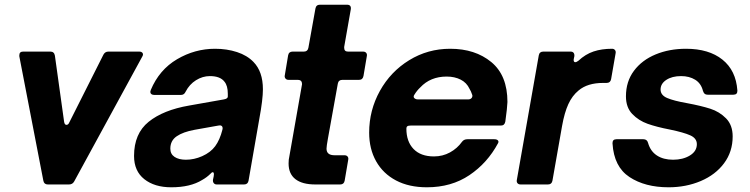

<svg xmlns="http://www.w3.org/2000/svg" viewBox="-20 -783 3185 815"><path d="M295 -13Q288 0 273 0H183Q167 0 164 -16L62 -544V-548Q62 -564 78 -564H194Q210 -564 213 -547L252 -267Q254 -253 262 -253Q270 -253 274 -263L419 -551Q426 -564 440 -564H572Q579 -564 583 -560.5Q587 -557 587 -552Q587 -548 584 -543Z M549 -121Q549 -216 611 -266Q673 -316 783 -335L930 -361Q947 -364 947 -373V-385Q947 -419 933 -436Q915 -460 871 -460Q840 -460 812 -442.5Q784 -425 768 -394Q762 -380 748 -380H635Q627 -380 622.5 -383.5Q618 -387 618 -393Q618 -395 620 -401Q656 -487 731.5 -531.5Q807 -576 893 -576Q943 -576 986 -562Q1029 -548 1056 -520Q1096 -479 1096 -404Q1096 -361 1081 -280L1035 -16Q1032 0 1016 0H900Q892 0 887.5 -5.5Q883 -11 884 -20L887 -34Q888 -38 888 -43Q888 -52 883 -52Q879 -52 874 -46Q858 -30 838 -19Q788 12 707 12Q636 12 592.5 -22.5Q549 -57 549 -121ZM838 -120Q874 -136 893.5 -162.5Q913 -189 924 -232L925 -238Q925 -246 920 -249Q915 -252 907 -250L806 -232Q757 -223 730 -204.5Q703 -186 703 -152Q703 -129 721 -117Q739 -105 769 -105Q804 -105 838 -120Z M1443 -16Q1440 0 1424 0H1318Q1263 0 1234 -22.5Q1205 -45 1205 -89Q1205 -107 1208 -118L1262 -425V-427Q1262 -435 1257.5 -439.5Q1253 -444 1245 -444H1205Q1196 -444 1191.5 -450Q1187 -456 1189 -464L1203 -548Q1206 -564 1222 -564H1270Q1286 -564 1289 -580L1319 -747Q1322 -763 1338 -763H1453Q1472 -763 1469 -743L1441 -584V-580Q1441 -564 1457 -564H1521Q1530 -564 1534.5 -558.5Q1539 -553 1537 -544L1523 -461Q1520 -444 1504 -444H1433Q1417 -444 1414 -428L1372 -195Q1366 -162 1366 -152Q1366 -124 1400 -124H1442Q1451 -124 1455.5 -118.5Q1460 -113 1458 -104Z M1547 -220Q1547 -315 1592.5 -397Q1638 -479 1717 -527.5Q1796 -576 1891 -576Q1997 -576 2065.5 -519.5Q2134 -463 2134 -350Q2133 -324 2125 -267Q2122 -250 2106 -250H1723Q1713 -250 1709 -247Q1705 -244 1705 -237Q1705 -182 1735.5 -150.5Q1766 -119 1822 -119Q1859 -119 1890 -136Q1921 -153 1941 -181Q1949 -192 1964 -192H2078Q2089 -192 2093.5 -187Q2098 -182 2094 -175Q2049 -91 1972.5 -39.5Q1896 12 1792 12Q1716 12 1661 -17Q1606 -46 1576.5 -98.5Q1547 -151 1547 -220ZM1967 -361Q1976 -361 1981 -366Q1986 -371 1985 -379Q1979 -397 1973 -406Q1961 -432 1935.5 -445Q1910 -458 1876 -458Q1807 -458 1764 -412Q1750 -399 1739 -381Q1736 -377 1736 -373Q1736 -368 1741 -364.5Q1746 -361 1754 -361Z M2190 0Q2181 0 2176.5 -5.5Q2172 -11 2174 -20L2267 -548Q2270 -564 2286 -564H2402Q2411 -564 2415 -558.5Q2419 -553 2418 -544L2416 -535L2415 -529Q2415 -519 2422 -519Q2427 -519 2435 -525Q2465 -553 2499.5 -564.5Q2534 -576 2578 -576Q2586 -576 2590.5 -570.5Q2595 -565 2593 -556L2574 -447Q2571 -431 2555 -431H2540Q2474 -431 2436 -399Q2409 -377 2392.5 -341Q2376 -305 2366 -249L2325 -16Q2322 0 2306 0Z M2580 -174V-176Q2580 -192 2597 -192H2711Q2727 -192 2731 -176Q2741 -141 2768.5 -123Q2796 -105 2837 -105Q2879 -105 2908.5 -123Q2938 -141 2938 -171Q2938 -196 2910 -208.5Q2882 -221 2824 -233Q2767 -244 2729 -257.5Q2691 -271 2664 -299Q2637 -327 2637 -374Q2637 -437 2671 -482.5Q2705 -528 2763 -552Q2821 -576 2892 -576Q2989 -576 3046.5 -530Q3104 -484 3110 -399V-397Q3110 -381 3093 -381H2984Q2976 -381 2971.5 -384.5Q2967 -388 2964 -397Q2956 -429 2931 -444.5Q2906 -460 2871 -460Q2833 -460 2808.5 -444Q2784 -428 2784 -403Q2784 -379 2812 -367Q2840 -355 2897 -345Q2956 -334 2995 -321.5Q3034 -309 3062 -280.5Q3090 -252 3090 -204Q3090 -139 3053.5 -90Q3017 -41 2954.5 -14.5Q2892 12 2818 12Q2718 12 2652 -31.5Q2586 -75 2580 -174Z"/></svg>

Font: Open Sauce Two ExtraBold Italic
Style: Regular
Weight: 800
Italic angle: -10°
Designer: Alfredo Marco Pradil
Foundry: Creative Sauce Fz LLC
Version: Version 1.477